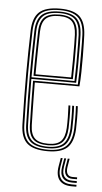

<svg xmlns="http://www.w3.org/2000/svg" viewBox="-54 -641 438 821"><g transform="rotate(5 165.0 -230.0)"><path d="M170 6Q109 6 81.8 -18.1Q54.5 -42.2 53 -98Q51.2 -161.2 50.6 -215.1Q50 -269 50 -317Q50 -365 50.9 -410.1Q51.8 -455.2 53 -501Q54.5 -556.2 81.1 -581.1Q107.8 -606 170 -606Q228.2 -606 254.4 -581.9Q280.5 -557.8 283 -502Q283.2 -493.5 284 -469Q284.8 -444.5 285 -411.5Q285.2 -378.5 284.6 -344.2Q284 -310 281.5 -282H90Q90.2 -251.8 90.6 -222.4Q91 -193 91.6 -162.6Q92.2 -132.2 93 -99Q94.2 -60.2 111.8 -43.1Q129.2 -26 170 -26Q207.8 -26 224.4 -43.5Q241 -61 243 -100Q244 -119 243.6 -148.6Q243.2 -178.2 242 -197H250Q251.5 -173.2 251.6 -144Q251.8 -114.8 251 -99.5Q248.8 -56.8 229.9 -38.1Q211 -19.5 170 -19.5Q125.5 -19.5 105.9 -38Q86.2 -56.5 85 -98.8Q84 -137 83.4 -168.9Q82.8 -200.8 82.5 -230Q82.2 -259.2 82 -289H274Q275.2 -314.5 275.8 -347.6Q276.2 -380.8 276.1 -413Q276 -445.2 275.8 -469.5Q275.5 -493.8 275 -501.8Q272.8 -554.8 248 -577.1Q223.2 -599.5 170 -599.5Q111.2 -599.5 86.9 -575.9Q62.5 -552.2 61 -500.8Q59.8 -455 58.9 -409.8Q58 -364.5 58 -316.6Q58 -268.8 58.6 -215Q59.2 -161.2 61 -98.2Q62.2 -46 87.6 -23.2Q113 -0.5 170 -0.5Q223.5 -0.5 247.9 -23.2Q272.2 -46 275 -98.5Q275.5 -107.2 275.6 -124.9Q275.8 -142.5 275.4 -162.2Q275 -182 274 -197H282Q283.5 -174.8 283.6 -144.2Q283.8 -113.8 283 -98Q280 -42.2 253.8 -18.1Q227.5 6 170 6ZM170 -6.8Q117.2 -6.8 93.8 -28.1Q70.2 -49.5 69 -98.5Q67.2 -162 66.6 -215.9Q66 -269.8 66 -317.4Q66 -365 66.9 -409.9Q67.8 -454.8 69 -500.5Q70.2 -549.5 93.4 -571.4Q116.5 -593.2 170 -593.2Q220 -593.2 242.5 -571.9Q265 -550.5 267 -501.2Q267.5 -490.8 268 -455.5Q268.5 -420.2 268.2 -376.5Q268 -332.8 266.2 -296H74Q74 -253.2 74.8 -203.2Q75.5 -153.2 77 -98.8Q78.2 -53 99.9 -33.1Q121.5 -13.2 170 -13.2Q215.2 -13.2 235.9 -33.2Q256.5 -53.2 259 -99.2Q259.8 -112.8 259.6 -143.2Q259.5 -173.8 258 -197H266Q267.5 -174.5 267.6 -143.6Q267.8 -112.8 267 -98.8Q264.5 -49.5 241.9 -28.1Q219.2 -6.8 170 -6.8ZM74 -303H258.5Q260 -342.8 260.1 -384.4Q260.2 -426 259.9 -458.1Q259.5 -490.2 259 -501Q257 -546.5 236.8 -566.6Q216.5 -586.8 170 -586.8Q119.2 -586.8 98.8 -565.8Q78.2 -544.8 77 -500.2Q75.5 -449.8 74.8 -400.8Q74 -351.8 74 -303ZM82 -310Q82 -342.5 82.4 -372.5Q82.8 -402.5 83.4 -433.6Q84 -464.8 85 -500.2Q86.2 -543.2 106 -561.9Q125.8 -580.5 170 -580.5Q213.2 -580.5 231.2 -561.1Q249.2 -541.8 251 -500.8Q251.5 -488.5 251.9 -457.2Q252.2 -426 252.1 -386.6Q252 -347.2 250.8 -310ZM90 -317H243Q244 -354.8 244.1 -392.6Q244.2 -430.5 243.9 -459.8Q243.5 -489 243 -500.2Q241.2 -539.8 224.4 -556.9Q207.5 -574 170 -574Q129.5 -574 111.9 -556.8Q94.2 -539.5 93 -500Q92 -466 91.4 -435.4Q90.8 -404.8 90.5 -375.8Q90.2 -346.8 90 -317ZM236.8 30 230.8 65.5Q224.8 101.5 238.9 120Q253 138.5 285.8 138.5H305.8V146.5H285.8Q248.8 146.5 232.5 125.6Q216.2 104.8 222.8 65.5L228.8 30ZM266.8 30 260.8 65.5Q257.5 85.2 264 95.9Q270.5 106.5 285.8 106.5H305.8V114.5H285.8Q266.8 114.5 257.9 101.6Q249 88.8 252.8 65.5L258.8 30ZM251.8 30 245.8 65.5Q241 93.8 251.2 108.1Q261.5 122.5 285.8 122.5H305.8V130.5H285.8Q257.5 130.5 245 113.8Q232.5 97 237.8 65.5L243.8 30Z"/></g></svg>

Font: Big Shoulders Inline Text Thin
Style: Regular
Weight: 100
Designer: Patric King
Foundry: XO Type Co
Version: Version 2.002